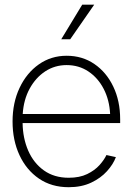

<svg xmlns="http://www.w3.org/2000/svg" viewBox="-20 -781 560 813"><path d="M271 11.7Q198.2 11.7 145 -24.7Q91.8 -61 62.5 -124Q33.2 -187 33.2 -266.6Q33.2 -346.2 63 -409.2Q92.8 -472.2 144.5 -508.5Q196.3 -544.9 262.2 -544.9Q328.6 -544.9 379.6 -510Q430.7 -475.1 459.7 -414.3Q488.8 -353.5 488.8 -275.9V-259.8H75.7Q76.7 -195.3 99.6 -142.8Q122.6 -90.3 166 -59.3Q209.5 -28.3 271 -28.3Q316.9 -28.3 349.1 -43.9Q381.3 -59.6 401.4 -82Q421.4 -104.5 430.7 -124.5L470.7 -115.7Q459.5 -85.4 433.1 -56.2Q406.7 -26.9 366 -7.6Q325.2 11.7 271 11.7ZM76.2 -298.3H446.3Q443.4 -357.4 419.2 -404.3Q395 -451.2 354.5 -478.3Q314 -505.4 262.2 -505.4Q211.9 -505.4 171.4 -478.8Q130.9 -452.1 105.5 -405.5Q80.1 -358.9 76.2 -298.3ZM239.3 -614.7 328.1 -761.2H378.9L277.3 -614.7Z"/></svg>

Font: Inter Display Extra Light
Style: Regular
Weight: 200
Designer: Rasmus Andersson
Foundry: rsms
Version: Version 4.000;git-4fc901f